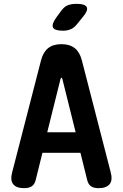

<svg xmlns="http://www.w3.org/2000/svg" viewBox="-20 -970 640 1000"><path d="M226 -281H374L305 -558Q303 -565 300 -565Q297 -565 295 -558ZM434 -33 399 -174H201L166 -33Q161 -11 146.5 -0.5Q132 10 105 10Q65 10 48.5 -11Q32 -32 44 -75L194 -657Q205 -699 231 -719.5Q257 -740 300 -740Q343 -740 369 -719.5Q395 -699 406 -657L556 -75Q568 -32 551 -11Q534 10 494 10Q467 10 453 -0.5Q439 -11 434 -33ZM309 -810Q264 -810 256 -827Q248 -844 274 -880L299 -914Q315 -936 334 -943Q353 -950 379 -950Q424 -950 432 -932.5Q440 -915 411 -881L381 -844Q367 -826 349 -818Q331 -810 309 -810Z"/></svg>

Font: Maple Mono Normal NL
Style: Bold
Weight: 700
Monospace: yes
Designer: subframe7536
Version: Version 7.000